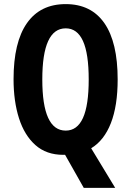

<svg xmlns="http://www.w3.org/2000/svg" viewBox="-20 -838 639 935"><path d="M553 -451Q553 -323 520 -238.5Q487 -154 424 -116L541 77H388L297 -84Q294 -84 288 -84Q206 -84 152.5 -131.5Q99 -179 72.5 -262Q46 -345 46 -452Q46 -632 111 -725Q176 -818 300 -818Q424 -818 488.5 -725Q553 -632 553 -451ZM186 -451Q186 -202 300 -202Q356 -202 384 -263.5Q412 -325 412 -451Q412 -577 384 -638.5Q356 -700 300 -700Q186 -700 186 -451Z"/></svg>

Font: Noto Sans Kannada UI ExtraCondensed
Style: Bold
Weight: 700
Width: 2
Designer: Jelle Bosma - Monotype Design Team
Foundry: Monotype Imaging Inc.
Version: Version 2.005; ttfautohint (v1.8.4.7-5d5b)